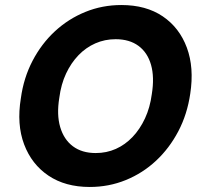

<svg xmlns="http://www.w3.org/2000/svg" viewBox="-20 -732 809 764"><path d="M337 12Q240 12 173 -33Q106 -78 76 -157.5Q46 -237 63 -341Q74 -422 109.5 -490Q145 -558 198.5 -607.5Q252 -657 319.5 -684.5Q387 -712 463 -712Q561 -712 627.5 -667Q694 -622 723.5 -542.5Q753 -463 737 -359Q725 -277 689.5 -209.5Q654 -142 601 -92.5Q548 -43 480.5 -15.5Q413 12 337 12ZM361 -123Q404 -123 441 -139.5Q478 -156 507.5 -187Q537 -218 557 -261Q577 -304 584 -357Q595 -425 581 -474Q567 -523 531 -549.5Q495 -576 440 -576Q397 -576 359.5 -559.5Q322 -543 292.5 -512.5Q263 -482 243 -439.5Q223 -397 216 -343Q205 -276 219.5 -226.5Q234 -177 270 -150Q306 -123 361 -123Z"/></svg>

Font: DM Sans 10pt Black
Style: Italic
Weight: 900
Italic angle: -10°
Version: Version 4.004;gftools[0.9.30]